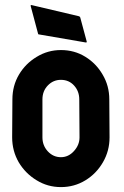

<svg xmlns="http://www.w3.org/2000/svg" viewBox="-20 -742 497 771"><path d="M328.1 -575.7Q329.1 -571.3 325.2 -571.3L138.2 -603.5Q133.8 -603 132.8 -606.9L103.5 -716.8Q102.1 -722.7 106.4 -721.7L296.9 -676.8Q301.3 -675.3 302.2 -671.9ZM224.6 9.3Q171.4 9.3 127 -18.1Q82.5 -44.9 55.2 -90.3Q28.8 -136.2 28.8 -190.4L29.8 -342.8Q29.8 -397.9 56.2 -442.4Q82.5 -486.8 127.4 -513.7Q171.9 -541 224.6 -541Q278.8 -541 322.3 -514.2Q366.2 -487.3 392.1 -442.4Q418.9 -397.5 418.9 -342.8L419.9 -190.4Q419.9 -136.2 393.6 -90.8Q367.2 -44.9 322.8 -17.8Q278.3 9.3 224.6 9.3ZM224.6 -110.8Q254.9 -110.8 276.9 -135.3Q299.3 -159.7 299.3 -190.4L298.3 -342.8Q298.3 -375.5 277.6 -398.4Q256.8 -421.4 224.6 -421.4Q193.8 -421.4 172.1 -398.9Q150.4 -376.5 150.4 -342.8V-190.4Q150.4 -157.7 171.9 -134.3Q193.8 -110.8 224.6 -110.8Z"/></svg>

Font: WRV
Style: Display
Weight: 400
Designer: Will Viles x Danh Hong
Version: Version 8.001; ttfautohint (v1.8.3)